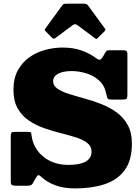

<svg xmlns="http://www.w3.org/2000/svg" viewBox="-20 -1030 780 1070"><path d="M572 -508.5Q562.5 -555 531 -582.5Q499.5 -610 458.8 -622Q418 -634 380 -634Q330.5 -634 303.2 -618.8Q276 -603.5 276 -578Q276 -552.5 299.8 -536Q323.5 -519.5 362.8 -507Q402 -494.5 448.8 -481.8Q495.5 -469 542.2 -451Q589 -433 628.2 -405Q667.5 -377 691.2 -334.5Q715 -292 715 -230Q715 -135 674 -80.5Q633 -26 561.8 -3Q490.5 20 400 20Q332.5 20 286.5 2Q240.5 -16 211 -43.5Q195 -58.5 189.2 -51.8Q183.5 -45 172 -25.5L163 -8.5Q158 0 150.8 2.5Q143.5 5 129.5 5H67Q52.5 5 46.2 0.8Q40 -3.5 40 -17.5V-268.5Q40 -284.5 43.2 -289.8Q46.5 -295 62 -295H135Q152.5 -295 153.5 -290.5Q154.5 -286 156.5 -270.5Q162.5 -226.5 189.2 -190.2Q216 -154 259.8 -132.5Q303.5 -111 360 -111Q490 -111 490 -185Q490 -215 466.5 -233.2Q443 -251.5 404.2 -264Q365.5 -276.5 319 -288Q272.5 -299.5 226 -315.8Q179.5 -332 140.8 -358.2Q102 -384.5 78.5 -425.8Q55 -467 55 -529Q55 -593 79.2 -637.8Q103.5 -682.5 143.5 -710.8Q183.5 -739 232.2 -752Q281 -765 330 -765Q387 -765 433.2 -749Q479.5 -733 513 -707.5Q527.5 -696.5 535.2 -697Q543 -697.5 554 -715L566.5 -736.5Q571 -743.5 573.8 -746.8Q576.5 -750 589 -750H666Q679 -750 684.5 -745.5Q690 -741 690 -727V-502.5Q690 -484.5 685.2 -479.8Q680.5 -475 661.5 -475H607Q582.5 -475 579.2 -482Q576 -489 572 -508.5ZM269.5 -820 235 -855Q229.5 -860.5 229.2 -863Q229 -865.5 233.5 -872L327.5 -1001Q331.5 -1007 337.2 -1008.2Q343 -1009.5 354 -1009.5H446.5Q463.5 -1009.5 469.5 -1001L565.5 -870Q571 -864.5 561.5 -855L524.5 -818Q519 -812.5 517 -812.8Q515 -813 508.5 -817.5L411 -890Q398 -899.5 386 -890.5L287.5 -817Q279 -810.5 269.5 -820Z"/></svg>

Font: Besley* Fatface
Style: Regular
Weight: 900
Designer: Owen Earl
Foundry: indestructible type*
Version: Version 3.000; ttfautohint (v1.8.3)